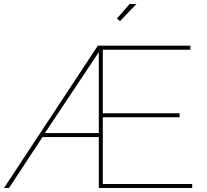

<svg xmlns="http://www.w3.org/2000/svg" viewBox="-49 -938 1031 958"><path d="M439 -710H901V-690H464V-373H847V-353H464V-20H910V0H444V-254H163L-4 0H-29ZM444 -274V-678L175 -274ZM550 -833 534 -845 598 -918H632Z"/></svg>

Font: Raleway Thin Thin
Style: Regular
Weight: 250
Version: Version 4.026